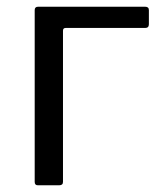

<svg xmlns="http://www.w3.org/2000/svg" viewBox="-20 -550 477 570"><path d="M92 0Q83 0 83 -10V-520Q83 -530 93 -530H411Q422 -530 422 -520V-478Q422 -467 411 -467H175Q167 -467 167 -459V-10Q167 0 156 0Z"/></svg>

Font: Libre Franklin
Style: Regular
Weight: 400
Designer: Pablo Impallari, Rodrigo Fuenzalida, Nhung Nguyen
Foundry: Impallari Type
Version: Version 3.000